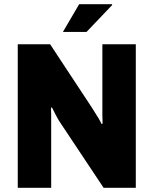

<svg xmlns="http://www.w3.org/2000/svg" viewBox="-20 -899 735 919"><path d="M65 0V-687H220L421 -382Q426 -373 435 -359.5Q444 -346 452.5 -331.5Q461 -317 466 -306L471 -307Q470 -328 470 -348Q470 -368 470 -382V-687H630V0H476L265 -317Q255 -333 245.5 -351.5Q236 -370 229 -384H224Q225 -367 225 -349Q225 -331 225 -317V0ZM281 -746 359 -879H516L517 -875L394 -746Z"/></svg>

Font: Archivo SemiCondensed ExtraBold
Style: Regular
Weight: 800
Width: 4
Designer: Hector Gatti
Foundry: Omnibus-Type
Version: Version 2.001